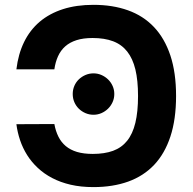

<svg xmlns="http://www.w3.org/2000/svg" viewBox="-20 -757 792 787"><path d="M202.8 -248.6Q208.1 -219.5 219.5 -196.7Q230.8 -174 249.6 -158.2Q268.5 -142.4 295.8 -134.2Q323.2 -126.1 360.4 -126.1Q408.4 -126.1 443.4 -138.8Q478.3 -151.6 501.1 -179.9Q523.8 -208.1 534.8 -253.4Q545.8 -298.7 545.8 -363.6Q545.8 -427.2 535 -472.1Q524.1 -517 501.4 -545.8Q478.7 -574.6 443.5 -587.9Q408.4 -601.2 359.4 -601.2Q321 -601.2 293.5 -592.3Q266 -583.5 247.3 -566.9Q228.7 -550.4 217.9 -526.5Q207 -502.5 202.8 -472.7H47.2Q54.7 -535.5 78.8 -584.9Q103 -634.2 142.9 -668Q182.9 -701.7 238.1 -719.5Q293.3 -737.2 362.9 -737.2Q441.8 -737.2 504.4 -714.8Q567.1 -692.5 611 -646.3Q654.8 -600.1 678.3 -529.8Q701.7 -459.5 701.7 -363.6Q701.7 -268.1 678.6 -197.8Q655.5 -127.5 611.9 -81.3Q568.2 -35.2 505.3 -12.6Q442.5 9.9 362.9 9.9Q311.8 9.9 269.7 0.2Q227.6 -9.6 194.1 -27.2Q160.5 -44.7 134.8 -68.9Q109 -93 91.1 -121.6Q73.2 -150.2 62.3 -182.4Q51.5 -214.5 47.2 -247.9ZM278.1 -371.8Q278.1 -389.2 284.6 -404.7Q291.2 -420.1 302.9 -431.5Q314.6 -442.8 330.3 -449.6Q345.9 -456.3 363.3 -456.3Q380.3 -456.3 395.8 -449.6Q411.2 -442.8 422.9 -431.5Q434.7 -420.1 441.6 -404.7Q448.5 -389.2 448.5 -371.8Q448.5 -354 441.6 -338.6Q434.7 -323.2 422.9 -311.6Q411.2 -300.1 395.8 -293.3Q380.3 -286.6 363.3 -286.6Q345.9 -286.6 330.3 -293.3Q314.6 -300.1 302.9 -311.6Q291.2 -323.2 284.6 -338.6Q278.1 -354 278.1 -371.8Z"/></svg>

Font: Cannonade
Style: Bold
Weight: 700
Designer: Rasmus Andersson
Foundry: rsms
Version: Version 3.012;git-f93a4a705